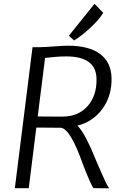

<svg xmlns="http://www.w3.org/2000/svg" viewBox="-20 -997 653 1017"><path d="M372.6 -782.7 344.7 -807.6 480.5 -976.6 526.9 -929.2Q505.4 -893.1 458.3 -849.6Q411.1 -806.2 372.6 -782.7ZM58.6 0 152.3 -747.1H189.5Q216.8 -747.1 264.6 -751Q312.5 -754.9 340.8 -754.9Q451.2 -754.9 510.3 -710.9Q569.3 -667 570.8 -583Q572.8 -490.7 523.7 -422.1Q474.6 -353.5 390.1 -331.1Q412.1 -311 439 -258.5Q465.8 -206.1 481.4 -164.6Q486.8 -151.9 495.1 -132.6Q503.4 -113.3 507.6 -104Q511.7 -94.7 517.8 -80.6Q523.9 -66.4 527.1 -59.8Q530.3 -53.2 534.7 -43.2Q539.1 -33.2 541.7 -28.3Q544.4 -23.4 547.6 -17.3Q550.8 -11.2 553.5 -7.1Q556.2 -2.9 558.6 0.5L474.6 -0.5Q457 -28.3 419.4 -126Q351.6 -319.3 300.3 -320.3Q243.7 -320.3 172.4 -321.3L132.3 0ZM179.7 -380.4Q197.8 -379.4 310.5 -379.4Q395 -379.4 444.1 -435.1Q493.2 -490.7 491.2 -579.6Q489.3 -698.2 330.6 -698.2Q285.2 -698.2 218.8 -690.4Z"/></svg>

Font: HaufeMerriweatherSansLt
Style: Italic
Weight: 300
Designer: Eben Sorkin ( eben@eyebytes.com )
Foundry: Eben Sorkin
Version: Version 1.56